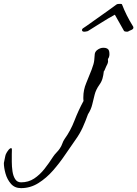

<svg xmlns="http://www.w3.org/2000/svg" viewBox="-340 -599 710 993"><path d="M-231 374Q-264 374 -283.5 351.5Q-303 329 -311.5 298.5Q-320 268 -320 244Q-315 221 -312.5 207.5Q-310 194 -294 174Q-287 167 -283 167Q-278 167 -278.5 177Q-279 187 -279 199Q-279 214 -279 238Q-279 262 -275.5 286.5Q-272 311 -261.5 327.5Q-251 344 -231 344Q-193 344 -163.5 324.5Q-134 305 -110 274.5Q-86 244 -65 211Q-57 199 -47 189Q-37 179 -30 168Q-22 156 -17.5 143Q-13 130 -6 120Q25 77 45 25Q65 -27 92 -77Q91 -82 91 -87Q91 -92 91 -96Q91 -134 106 -169.5Q121 -205 134 -239Q146 -270 147.5 -288.5Q149 -307 150 -318.5Q151 -330 161 -339Q177 -352 195 -352Q219 -352 224 -336Q225 -332 225.5 -327.5Q226 -323 226 -318Q226 -310 223 -302Q218 -295 218 -290Q218 -288 218.5 -286.5Q219 -285 219 -282Q219 -279 217.5 -273.5Q216 -268 210 -257Q205 -247 203.5 -242Q202 -237 197 -229V-231Q197 -234 196 -223Q195 -212 190.5 -194.5Q186 -177 173 -159Q156 -135 149.5 -109.5Q143 -84 137 -58.5Q131 -33 115 -8Q103 26 88 59.5Q73 93 49 126Q26 158 -2.5 200.5Q-31 243 -65.5 282.5Q-100 322 -141.5 348Q-183 374 -231 374ZM96 -435Q85 -435 84 -443Q84 -446 85 -448Q87 -452 93.5 -455.5Q100 -459 109 -466Q134 -484 162.5 -504Q191 -524 217.5 -543Q244 -562 263 -576Q265 -578 272 -578.5Q279 -579 282 -579Q290 -579 291 -576Q313 -519 346 -466Q350 -461 350 -456Q350 -448 337 -443Q331 -441 326.5 -438Q322 -435 317 -435Q308 -435 302 -438L254 -523Q242 -517 219.5 -503.5Q197 -490 173 -475Q149 -460 132.5 -449.5Q116 -439 114 -438Q102 -435 96 -435Z"/></svg>

Font: Vujahday Script
Style: Regular
Weight: 400
Designer: Robert E. Leuschke
Foundry: Robert E. Leuschke
Version: Version 1.010; ttfautohint (v1.8.3)